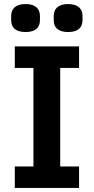

<svg xmlns="http://www.w3.org/2000/svg" viewBox="-20 -927 463 947"><path d="M106 -769C158 -769 177 -794 177 -827V-848C177 -881 158 -907 106 -907C54 -907 35 -881 35 -848V-827C35 -794 54 -769 106 -769ZM316 -769C368 -769 387 -794 387 -827V-848C387 -881 368 -907 316 -907C264 -907 245 -881 245 -848V-827C245 -794 264 -769 316 -769ZM370 0V-106H277V-592H370V-698H53V-592H145V-106H53V0Z"/></svg>

Font: IBM Plex Devanagari Medium
Style: Regular
Weight: 600
Designer: Mike Abbink, Paul van der Laan, Pieter van Rosmalen, Erin McLaughlin
Foundry: Bold Monday
Version: Version 1.0